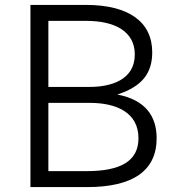

<svg xmlns="http://www.w3.org/2000/svg" viewBox="-20 -762 717 782"><path d="M335 0C519 0 618 -65 618 -199C618 -288 573 -355 458 -377C563 -411 600 -468 600 -549C600 -673 504 -742 330 -742H104V0ZM177 -343H346C455 -343 544 -303 544 -199C544 -105 470 -65 333 -65H177ZM177 -677H331C448 -677 529 -634 529 -540C529 -435 429 -408 346 -408H177Z"/></svg>

Font: Cheyenne Sans Light
Style: Regular
Weight: 300
Designer: The Public Sans project authors (U.S. Web Design System), Libre Franklin designed by Pablo Impallari and Rodrigo Fuenzal
Foundry: The Cheyenne Sans Project Authors
Version: Version 2.007